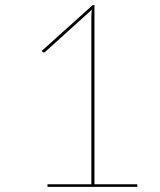

<svg xmlns="http://www.w3.org/2000/svg" viewBox="-20 -724 620 744"><path d="M164 -10H334V-658Q334 -665 334.5 -672.2Q335 -679.5 336 -686.5L155 -523Q152.5 -520.5 150 -520.5Q147 -520.5 145 -523L142 -527L339 -704H346V-10H512V0H164Z"/></svg>

Font: Lato TR Hairline
Style: Regular
Weight: 250
Designer: Lukasz Dziedzic
Foundry: Lukasz Dziedzic
Version: Version 1.104 2013